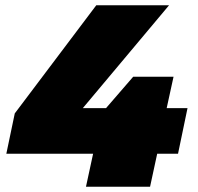

<svg xmlns="http://www.w3.org/2000/svg" viewBox="-20 -708 749 728"><path d="M306 0 333 -125H4L36 -278L345 -688H621L294 -298H382L485 -417H638L612 -298H691L655 -125H576L549 0Z"/></svg>

Font: Saira SemiExpanded Black
Style: Italic
Weight: 900
Width: 6
Italic angle: -12°
Designer: Hector Gatti with collaboration of the Omnibus-Type team
Foundry: Omnibus-Type
Version: Version 1.101